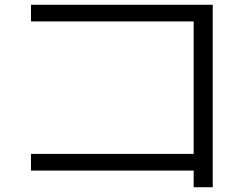

<svg xmlns="http://www.w3.org/2000/svg" viewBox="-20 -743 1040 806"><path d="M793 43V-27H110V-97H793V-653H110V-723H873V43Z"/></svg>

Font: M PLUS 1
Style: Regular
Weight: 400
Designer: Coji Morishita
Foundry: UNDERFOREST DESIGN
Version: Version 1.001